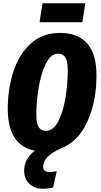

<svg xmlns="http://www.w3.org/2000/svg" viewBox="-20 -916 620 1184"><path d="M506 -896 488 -779H224L242 -896ZM354 0Q246 48 246 112Q246 145 284 145Q302 145 330 140L307 240Q278 248 246 248Q194 248 161.5 218Q129 188 129 136Q129 64 195 13Q112 -3 70 -67.5Q28 -132 28 -244Q28 -369 63 -476Q98 -583 170.5 -648Q243 -713 350 -713Q461 -713 518 -647.5Q575 -582 575 -451Q575 -291 519 -166.5Q463 -42 354 0ZM398 -483Q398 -537 383.5 -561Q369 -585 339 -585Q293 -585 262.5 -522.5Q232 -460 218 -372.5Q204 -285 204 -208Q204 -155 218.5 -132Q233 -109 263 -109Q310 -109 340.5 -170Q371 -231 384.5 -317.5Q398 -404 398 -483Z"/></svg>

Font: Fira Sans Extra Condensed ExtraBold
Style: Italic
Weight: 800
Width: 3
Italic angle: -8°
Designer: Carrois Corporate & Edenspiekermann AG
Foundry: Carrois Corporate GbR & Edenspiekermann AG
Version: Version 4.203